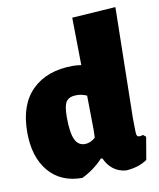

<svg xmlns="http://www.w3.org/2000/svg" viewBox="-81 -766 697 840"><g transform="rotate(-10 267.5 -346.0)"><path d="M480 -210 481 -149Q481 -137 484 -132Q487 -127 494 -127Q501 -127 511 -130L523 -120L506 -20Q469 6 413 10Q381 8 356.5 -10Q332 -28 318 -60H311Q271 -17 217 9Q122 9 68 -55Q14 -119 14 -229Q14 -352 80 -416.5Q146 -481 261 -481Q276 -481 298 -478L295 -689L489 -702ZM196 -265Q196 -196 210 -165.5Q224 -135 254 -135Q279 -135 301 -155L302 -191L300 -342Q277 -352 255 -352Q222 -352 209 -334Q196 -316 196 -265Z"/></g></svg>

Font: Luna Sans Black
Style: Regular
Weight: 900
Designer: Juan Pablo del Peral
Foundry: Huerta Tipografica
Version: Version 2.001; ttfautohint (v1.5)